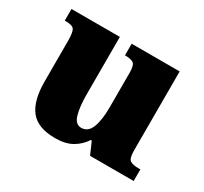

<svg xmlns="http://www.w3.org/2000/svg" viewBox="-118 -699 926 873"><g transform="rotate(30 345.5 -263.0)"><path d="M257 10Q165 10 126 -39.5Q87 -89 87 -189V-402Q87 -445 78.5 -460Q70 -475 32 -475H28V-536H282V-234Q282 -170 293.5 -130Q305 -90 336 -90Q371 -90 386.5 -129Q402 -168 402 -235V-417Q402 -458 388 -466.5Q374 -475 348 -475H344V-536H596V-121Q596 -78 611 -69.5Q626 -61 652 -61H664V0H435L407 -64H402Q380 -30 345 -10Q310 10 257 10Z"/></g></svg>

Font: Noto Serif Telugu Black
Style: Regular
Weight: 900
Designer: Jelle Bosma - Monotype Design Team
Foundry: Monotype Imaging Inc.
Version: Version 2.005; ttfautohint (v1.8.4.7-5d5b)